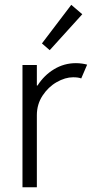

<svg xmlns="http://www.w3.org/2000/svg" viewBox="-20 -789 395 809"><path d="M74.7 -515.1H135.3V-428.7H138.2Q165.5 -471.7 207.8 -497.3Q250 -522.9 299.8 -522.9Q313 -522.9 326.2 -521Q339.4 -519 347.2 -516.6L322.3 -458.5Q310.1 -463.4 288.1 -463.4Q254.9 -463.4 219.2 -443.1Q183.6 -422.9 159.4 -386.2Q135.3 -349.6 135.3 -303.7V0H74.7ZM156.7 -606 280.3 -768.6 326.7 -729 189.5 -577.6Z"/></svg>

Font: Reddit Sans Light
Style: Regular
Weight: 300
Designer: Stephen Hutchings
Foundry: Reddit
Version: Version 1.013